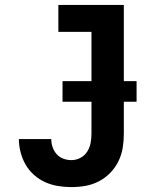

<svg xmlns="http://www.w3.org/2000/svg" viewBox="-20 -755 640 783"><path d="M271 8Q243 8 216 3.5Q189 -1 164.5 -12Q140 -23 119 -41.5Q98 -60 84.5 -83.5Q71 -107 64 -134Q57 -161 57 -188Q57 -188 57 -188Q57 -188 57 -188H189Q189 -188 189 -188Q189 -188 189 -188Q189 -171 194.5 -155Q200 -139 211 -126.5Q222 -114 238 -108Q254 -102 271 -102Q290 -102 307.5 -111Q325 -120 335.5 -136.5Q346 -153 349.5 -172Q353 -191 353 -210V-625H218V-735H485V-210Q485 -181 480.5 -152.5Q476 -124 463 -97.5Q450 -71 429.5 -50Q409 -29 383 -15.5Q357 -2 328.5 3Q300 8 271 8ZM235 -340V-424H537V-340Z"/></svg>

Font: Iosevka Custom XBdEx
Style: Regular
Weight: 800
Width: 7
Monospace: yes
Designer: Belleve Invis
Foundry: Belleve Invis
Version: Version 11.2.4; ttfautohint (v1.8.4)